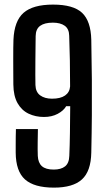

<svg xmlns="http://www.w3.org/2000/svg" viewBox="-20 -828 476 856"><path d="M220.5 8.5Q132.5 8.5 91.5 -28Q50.5 -64.5 50 -148Q50 -160 50 -179.2Q50 -198.5 50.2 -218.5Q50.5 -238.5 51 -252.5H149Q148.5 -224 148 -192.8Q147.5 -161.5 148.5 -133Q150 -102 167 -87Q184 -72 219.5 -72Q252 -72 270 -86.2Q288 -100.5 289 -133Q291 -178.5 291.8 -235.2Q292.5 -292 293 -354.5H275Q263.5 -334.5 237.2 -320.5Q211 -306.5 176 -306.5Q138.5 -306.5 107.5 -321.2Q76.5 -336 58.2 -368.2Q40 -400.5 39.5 -451.5Q39.5 -479 39.2 -508Q39 -537 39 -564Q39 -591 39.2 -613.8Q39.5 -636.5 40 -650.5Q43.5 -734.5 85.2 -771Q127 -807.5 216.5 -807.5Q307 -807.5 346 -770.8Q385 -734 387 -650.5Q389 -554 389.5 -473.8Q390 -393.5 389.5 -315.5Q389 -237.5 387 -148Q385.5 -64.5 345.2 -28Q305 8.5 220.5 8.5ZM212 -388Q249.5 -388 270 -402.2Q290.5 -416.5 292.5 -442.5Q292.5 -500.5 291.5 -558Q290.5 -615.5 288.5 -668.5Q288 -699 268.8 -713Q249.5 -727 215.5 -727Q178.5 -727 159 -712.8Q139.5 -698.5 139 -667.5Q139 -656.5 138.5 -627Q138 -597.5 137.8 -561.8Q137.5 -526 137.5 -494.8Q137.5 -463.5 138 -449Q139 -417.5 159.2 -402.8Q179.5 -388 212 -388Z"/></svg>

Font: Big Shoulders Text Thin SemiBold
Style: Regular
Weight: 600
Version: Version 2.002